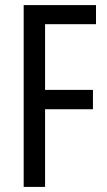

<svg xmlns="http://www.w3.org/2000/svg" viewBox="-20 -734 420 754"><path d="M157 0V-305H345V-381H157V-639H357V-714H73V0Z"/></svg>

Font: Noto Sans UI Condensed
Style: Regular
Weight: 400
Width: 3
Designer: Monotype Design Team
Foundry: Monotype Imaging Inc.
Version: Version 1.901